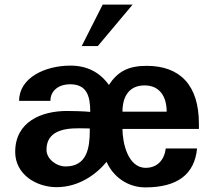

<svg xmlns="http://www.w3.org/2000/svg" viewBox="-20 -800 930 834"><path d="M182 -149C182 -206 218 -237 295 -242C310 -243 335 -243 370 -242V-233C370 -156 357 -77 265 -77C224 -77 182 -110 182 -149ZM512 -315C512 -381 541 -429 608 -429C674 -429 704 -380 704 -315ZM199 -362C199 -410 240 -434 284 -434C356 -434 372 -385 372 -314C343 -317 290 -318 271 -318C161 -318 46 -272 46 -140C46 -42 138 13 226 13C320 13 396 -40 443 -97C471 -33 534 14 611 14C750 14 825 -42 836 -155H700C694 -106 664 -71 613 -71C535 -71 512 -181 512 -240H844V-263C844 -430 762 -514 617 -514C537 -514 491 -489 453 -431C413 -487 357 -515 286 -515C177 -515 63 -463 63 -362ZM426 -780 335 -600H405L556 -780Z"/></svg>

Font: Perun
Style: Bold
Weight: 700
Foundry: Copyright (c) Stefan Peev, Context Ltd, 2016
Version: Version 1.089